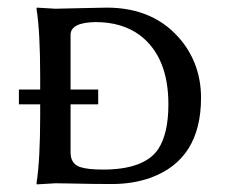

<svg xmlns="http://www.w3.org/2000/svg" viewBox="-20 -483 606 506"><path d="M238.8 -247.1V-208H166V-81.1Q166 -51.8 190.4 -43Q210.9 -36.1 251 -36.1Q359.9 -36.1 396.5 -89.4Q423.8 -130.4 423.8 -208Q423.8 -333.5 348.1 -390.6Q301.3 -424.8 231.9 -424.8Q167 -423.8 166 -392.1V-247.1ZM126 -460Q146 -460.4 188 -461.4Q245.6 -462.9 261.2 -462.9Q387.2 -462.9 458 -376Q509.8 -311.5 509.8 -225.1Q509.8 -63 377 -14.6Q330.6 2 274.9 2Q223.6 2 161.1 0.5Q135.3 0 126 0L77.1 2.9L76.2 0Q85.9 -61 85.9 -179.2V-208H29.8V-247.1H85.9V-280.8Q85.9 -399.9 76.2 -460L77.1 -462.9Q79.1 -462.9 126 -460Z"/></svg>

Font: Linux Biolinum Capitals O
Style: Small Caps
Weight: 400
Designer: Philipp H. Poll
Foundry: Philipp H. Poll
Version: Version 1.0.4